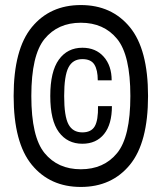

<svg xmlns="http://www.w3.org/2000/svg" viewBox="-20 -730 640 760"><path d="M300 -640Q209 -640 156.5 -576Q104 -512 104 -350Q104 -188 156.5 -124Q209 -60 300 -60Q391 -60 443.5 -124Q496 -188 496 -350Q496 -512 443.5 -576Q391 -640 300 -640ZM300 -710Q422 -710 494 -622.5Q566 -535 566 -350Q566 -165 494 -77.5Q422 10 300 10Q178 10 106 -77.5Q34 -165 34 -350Q34 -535 106 -622.5Q178 -710 300 -710ZM306 -541Q359 -541 390.5 -505.5Q422 -470 422 -412H367Q367 -453 353.5 -474.5Q340 -496 306 -496Q268 -496 251 -463Q234 -430 234 -350Q234 -270 251 -238Q268 -206 306 -206Q341 -206 355 -230Q369 -254 368 -310H423Q423 -238 392 -199.5Q361 -161 306 -161Q247 -161 213 -207Q179 -253 179 -350Q179 -447 213 -494Q247 -541 306 -541Z"/></svg>

Font: Sligoil Micro
Style: Regular
Weight: 400
Designer: Ariel Martín Pérez
Foundry: Igor Stepanchenko
Version: Version 1.001